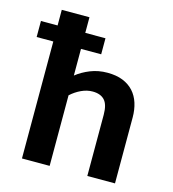

<svg xmlns="http://www.w3.org/2000/svg" viewBox="-125 -803 803 891"><g transform="rotate(15 276.5 -357.0)"><path d="M292 -639V-562H195V-434Q224 -457 261.5 -472Q299 -487 343 -487Q386 -487 417 -474.5Q448 -462 468.5 -439.5Q489 -417 499 -385.5Q509 -354 509 -317V0H376V-294Q376 -343 356.5 -364Q337 -385 299 -385Q272 -385 245 -372.5Q218 -360 195 -339V0H62V-562H-18V-639H62V-714H195V-639Z"/></g></svg>

Font: Mukta Mahee
Style: Bold
Weight: 700
Designer: Shuchita Grover, Noopur Datye, Girish Dalvi, Yashodeep Gholap
Foundry: Ek Type
Version: Version 2.538;PS 1.000;hotconv 16.6.51;makeotf.lib2.5.65220;